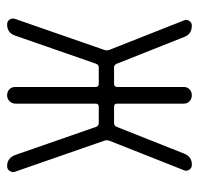

<svg xmlns="http://www.w3.org/2000/svg" viewBox="-30 -530 560 540"><g transform="rotate(90 250.0 -260.0)"><path d="M48.8 0Q40 0 35.2 -6.8Q30.3 -13.7 33.2 -22.5L120.1 -272.5Q123 -280.3 120.1 -288.1L37.1 -498Q34.2 -505.9 39.1 -512.7Q43.9 -519.5 51.8 -519.5Q76.2 -519.5 84 -498L159.2 -308.6Q162.1 -300.8 169.9 -300.8H215.8Q224.6 -300.8 224.6 -309.6V-497.1Q224.6 -506.8 231.4 -513.2Q238.3 -519.5 248 -519.5Q257.8 -519.5 264.6 -513.2Q271.5 -506.8 271.5 -497.1V-309.6Q271.5 -300.8 280.3 -300.8H326.2Q334 -300.8 336.9 -308.6L412.1 -498Q420.9 -520.5 444.3 -519.5Q452.1 -519.5 457 -512.7Q461.9 -505.9 459 -498L376 -288.1Q373 -280.3 376 -272.5L462.9 -22.5Q465.8 -14.6 460.9 -7.3Q456.1 0 447.3 0Q424.8 0 416 -22.5L336.9 -250Q334 -257.8 326.2 -257.8H280.3Q271.5 -257.8 271.5 -249V-23.4Q271.5 -13.7 264.6 -6.8Q257.8 0 248 0Q238.3 0 231.4 -6.3Q224.6 -12.7 224.6 -23.4V-249Q224.6 -257.8 215.8 -257.8H169.9Q162.1 -257.8 159.2 -250L80.1 -22.5Q72.3 0 48.8 0Z"/></g></svg>

Font: Rounded-X Mgen+ 2m light
Style: Regular
Weight: 200
Designer: [Source Han Sans]
Ryoko NISHIZUKA  (kana & ideographs); Paul D. Hunt (Latin, Greek & Cyrillic); Wenlong ZHANG  (bopomofo
Version: Version 1.059.20150602